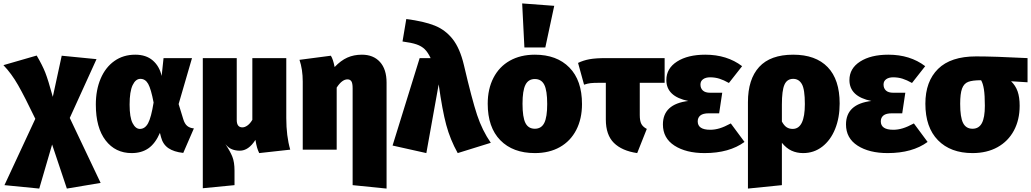

<svg xmlns="http://www.w3.org/2000/svg" viewBox="-52 -873 6014 1120"><path d="M535 194 338 227 252 -30 177 227 -26 207 154 -180Q92 -309 53.5 -376.5Q15 -444 -32 -493L162 -549Q195 -493 212 -450Q229 -407 256 -308L308 -548L511 -528L355 -185Z M891 -430 902 -534H1068L990 -266L1017 -178Q1025 -151 1040 -138.5Q1055 -126 1079 -124L1017 19Q962 13 930 -9Q898 -31 887 -74L881 -98Q854 -36 814 -8Q774 20 716 20Q621 20 564 -54Q507 -128 507 -263Q507 -348 535 -414Q563 -480 615 -517Q667 -554 737 -554Q800 -554 839 -520.5Q878 -487 891 -430ZM704 -263Q704 -188 721.5 -154.5Q739 -121 764 -121Q794 -121 812 -154.5Q830 -188 844 -275Q829 -354 812.5 -383.5Q796 -413 767 -413Q739 -413 721.5 -376Q704 -339 704 -263Z M1460 20Q1452 3 1447.5 -12.5Q1443 -28 1438 -57Q1398 6 1347 6Q1322 6 1301.5 -2Q1281 -10 1263 -32Q1291 10 1303.5 41.5Q1316 73 1316 123V207L1131 225V-534H1329V-173Q1329 -130 1362 -130Q1376 -130 1391.5 -141Q1407 -152 1420 -174V-534H1618V-184Q1618 -79 1641 0Z M2203 -391V227L2005 207V-358Q2005 -388 1997.5 -399Q1990 -410 1975 -410Q1943 -410 1912 -362V0H1714V-397Q1714 -468 1695 -524L1878 -548Q1891 -528 1900 -482Q1936 -520 1974 -537Q2012 -554 2059 -554Q2126 -554 2164.5 -511.5Q2203 -469 2203 -391Z M2654 -494Q2701 -293 2731 -202.5Q2761 -112 2811 -40L2618 20Q2574 -59 2551 -144.5Q2528 -230 2507 -381L2435 20L2238 -24L2396 -534H2460Q2444 -568 2425.5 -586Q2407 -604 2378 -614Q2349 -624 2296 -631L2318 -762Q2420 -749 2483 -724Q2546 -699 2588.5 -645Q2631 -591 2654 -494Z M3343 -266Q3343 -180 3309.5 -115Q3276 -50 3214 -15Q3152 20 3068 20Q2940 20 2866.5 -55Q2793 -130 2793 -268Q2793 -354 2826.5 -419Q2860 -484 2922 -519Q2984 -554 3068 -554Q3196 -554 3269.5 -479Q3343 -404 3343 -266ZM2996 -268Q2996 -189 3013 -155.5Q3030 -122 3068 -122Q3106 -122 3123 -156Q3140 -190 3140 -266Q3140 -345 3123 -378.5Q3106 -412 3068 -412Q3030 -412 3013 -378Q2996 -344 2996 -268ZM3181 -839 3129 -596H3007L2994 -853Z M3680 -390V-202Q3680 -168 3689 -150.5Q3698 -133 3721 -121L3665 20Q3576 7 3529 -39.5Q3482 -86 3482 -176V-390H3446Q3410 -390 3393 -388Q3376 -386 3355 -379L3320 -506Q3351 -521 3386.5 -527.5Q3422 -534 3482 -534H3825V-390Z M4277 -487 4200 -389Q4170 -406 4144.5 -414Q4119 -422 4090 -422Q4065 -422 4049.5 -411Q4034 -400 4034 -380Q4034 -358 4048 -345Q4062 -332 4091 -332H4161L4143 -212H4083Q4049 -212 4033.5 -199.5Q4018 -187 4018 -165Q4018 -116 4091 -116Q4118 -116 4146 -124.5Q4174 -133 4211 -153L4291 -45Q4202 20 4058 20Q3950 20 3882.5 -23.5Q3815 -67 3815 -147Q3815 -266 3963 -284Q3835 -310 3835 -406Q3835 -474 3897.5 -514Q3960 -554 4062 -554Q4189 -554 4277 -487Z M4846 -269Q4846 -186 4819.5 -120.5Q4793 -55 4744.5 -17.5Q4696 20 4633 20Q4596 20 4565.5 6Q4535 -8 4509 -40V207L4311 227V-277Q4311 -411 4376.5 -482.5Q4442 -554 4575 -554Q4706 -554 4776 -481.5Q4846 -409 4846 -269ZM4643 -266Q4643 -352 4625.5 -382.5Q4608 -413 4575 -413Q4539 -413 4524 -379Q4509 -345 4509 -263V-164Q4522 -140 4537 -130.5Q4552 -121 4572 -121Q4643 -121 4643 -266Z M5345 -487 5268 -389Q5238 -406 5212.5 -414Q5187 -422 5158 -422Q5133 -422 5117.5 -411Q5102 -400 5102 -380Q5102 -358 5116 -345Q5130 -332 5159 -332H5229L5211 -212H5151Q5117 -212 5101.5 -199.5Q5086 -187 5086 -165Q5086 -116 5159 -116Q5186 -116 5214 -124.5Q5242 -133 5279 -153L5359 -45Q5270 20 5126 20Q5018 20 4950.5 -23.5Q4883 -67 4883 -147Q4883 -266 5031 -284Q4903 -310 4903 -406Q4903 -474 4965.5 -514Q5028 -554 5130 -554Q5257 -554 5345 -487Z M5942 -393 5846 -399Q5872 -374 5884 -340Q5896 -306 5896 -256Q5896 -174 5862.5 -111.5Q5829 -49 5767 -14.5Q5705 20 5621 20Q5493 20 5419.5 -55Q5346 -130 5346 -268Q5346 -398 5420 -471Q5494 -544 5642 -544Q5748 -544 5942 -534ZM5693 -256Q5693 -317 5687.5 -352Q5682 -387 5671 -405Q5621 -405 5596 -395.5Q5571 -386 5560 -356.5Q5549 -327 5549 -267Q5549 -189 5566 -155.5Q5583 -122 5621 -122Q5658 -122 5675.5 -154.5Q5693 -187 5693 -256Z"/></svg>

Font: FiraGO Heavy
Style: Regular
Weight: 900
Designer: bBox Type
Foundry: bBox Type GmbH
Version: Version 1.001